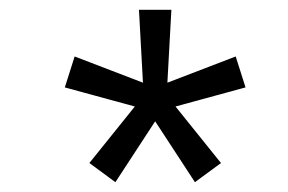

<svg xmlns="http://www.w3.org/2000/svg" viewBox="-20 -709 587 391"><path d="M460 -594 288 -528 304 -483 480 -531ZM430 -377 315 -520 277 -491 377 -338ZM215 -338 315 -491 277 -520 162 -377ZM112 -531 288 -483 304 -528 132 -594ZM263 -689 273 -506H319L329 -689Z"/></svg>

Font: SpinnyJost Regular
Style: Regular
Weight: 400
Version: Version 3.710